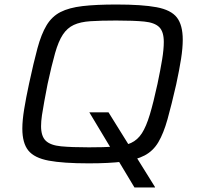

<svg xmlns="http://www.w3.org/2000/svg" viewBox="-20 -716 879 851"><path d="M576 115 376 -218H461L667 113V115ZM373 8Q260 8 196 -4Q132 -16 105.5 -49Q79 -82 79 -146Q79 -182 87 -231.5Q95 -281 109 -346Q129 -439 146 -502Q163 -565 186.5 -604Q210 -643 248 -662.5Q286 -682 346 -689Q406 -696 496 -696Q610 -696 674 -684Q738 -672 764 -638.5Q790 -605 790 -540Q790 -503 782.5 -455Q775 -407 761 -342Q740 -250 722.5 -187.5Q705 -125 682 -86Q659 -47 621 -27Q583 -7 523.5 0.5Q464 8 373 8ZM374 -63Q441 -63 486.5 -66Q532 -69 561 -82.5Q590 -96 609 -125.5Q628 -155 644 -208Q660 -261 678 -344Q691 -406 698.5 -451.5Q706 -497 706 -530Q706 -576 685.5 -596Q665 -616 619 -620.5Q573 -625 495 -625Q426 -625 381 -622Q336 -619 307 -605.5Q278 -592 258.5 -562.5Q239 -533 224 -480Q209 -427 191 -344Q183 -302 176.5 -267.5Q170 -233 166 -205.5Q162 -178 162 -157Q162 -112 183 -92Q204 -72 250.5 -67.5Q297 -63 374 -63Z"/></svg>

Font: Saira Expanded
Style: Italic
Weight: 400
Width: 7
Italic angle: -12°
Designer: Hector Gatti with collaboration of the Omnibus-Type team
Foundry: Omnibus-Type
Version: Version 1.101